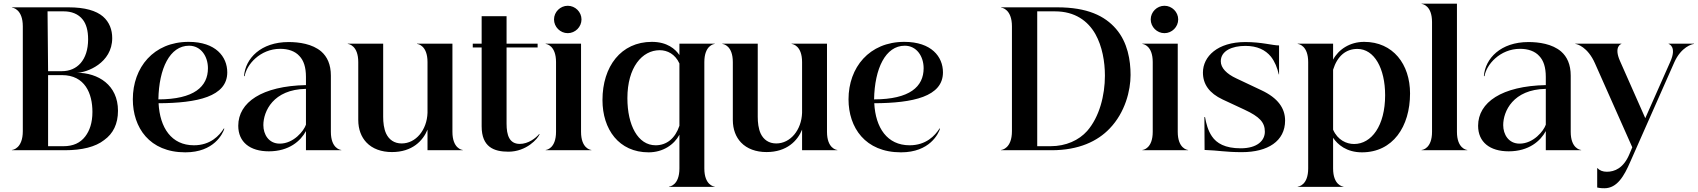

<svg xmlns="http://www.w3.org/2000/svg" viewBox="-20 -820 9266 1048"><path d="M592.5 -612C592.5 -657.5 577.5 -699 542 -730C505 -761.5 444.5 -780 353 -780H45V-778.5C50.5 -778.5 104.5 -769.5 104.5 -676V-104C104.5 -10.5 50.5 -1.5 45 -1.5V0H333.5C427.5 0 501 -18 548.5 -55.5C597.5 -90.5 624 -143.5 624 -215.5C624 -356.5 515.5 -422.5 399.5 -423C453 -423 592.5 -475.5 592.5 -612ZM326.5 -22H242.5V-410H318C444 -410 484.5 -309.5 484.5 -209C484.5 -149 469 -106.5 445.5 -75.5C418 -39.5 379 -22 326.5 -22ZM318 -431.5H242.5L239.5 -758H329C368.5 -758 407.5 -745 432.5 -712C450.5 -688.5 461 -654 461 -605C460.5 -492 401 -431.5 318 -431.5Z M991.5 11.5C1148.5 11.5 1196 -90.5 1204.5 -117.5L1202 -119C1177 -79.5 1128.5 -27 1038.5 -27C915.5 -27 852.5 -123 845.5 -256.5C1056.5 -257.5 1220.5 -292.5 1220.5 -425C1220.5 -510.5 1157.5 -591.5 1009.5 -591.5C818 -591.5 705 -451.5 705 -278C705 -124 795.5 11.5 991.5 11.5ZM844.5 -277.5C847.5 -446 907 -570.5 1012 -570.5C1076.5 -570.5 1115 -513 1115 -447.5C1115 -347 1039.5 -278 844.5 -277.5Z M1509.5 -553.5C1553 -553.5 1590.5 -541 1614.5 -514C1637.5 -490 1650 -453.5 1650 -400V-355.5C1410 -350.5 1280.5 -261.5 1280.5 -133.5C1280.5 -44.5 1344.5 6 1447.5 6C1557.5 6 1621 -50.5 1650 -104.5V0H1843V-1.5C1837.5 -1.5 1786 -10 1786 -100.5V-407C1786 -468.5 1766 -510.5 1733.5 -539C1685 -580.5 1612 -590.5 1555.5 -590.5C1403.5 -590.5 1319.5 -501 1312 -405L1315.5 -404C1325 -466.5 1399.5 -553.5 1509.5 -553.5ZM1417.5 -137C1417.5 -212 1471 -332 1650 -335V-139.5C1639 -106 1583 -36 1507 -36C1446.5 -36 1417.5 -86.5 1417.5 -137Z M2119.5 10C2230.5 10 2289 -52 2313.5 -112.5V0H2506V-1.5C2501 -1.5 2449.5 -10 2449.5 -100.5V-581.5H2256.5V-580C2262 -580 2313.5 -571.5 2313.5 -481V-204.5C2310.5 -110.5 2250 -37 2172.5 -37C2131.5 -37 2103.5 -58 2088 -90C2075 -117.5 2071.5 -152 2071.5 -182.5V-581.5H1878.5V-580C1884 -580 1935.5 -571.5 1935.5 -481V-165.5C1935.5 -113 1952.5 -71.5 1980 -42.5C2013 -7.5 2062.5 10 2119.5 10Z M2745 -145V-561H2914.5V-581.5H2745V-731.5H2609V-581.5H2560.5V-561H2609V-130.5C2609 -17.5 2676 8 2755 8C2853.5 8 2917 -63.5 2925.5 -88.5H2923C2905.5 -67 2863.5 -34 2816.5 -34.5C2760.5 -35 2745 -81.5 2745 -145Z M3015 -481V-100.5C3015 -10 2963.5 -1.5 2958.5 -1.5V0H3208V-1.5C3203 -1.5 3151.5 -10 3151.5 -100.5V-581.5H2958.5V-580C2963.5 -580 3015 -571.5 3015 -481ZM3079 -639C3120 -639 3154 -673 3154 -714C3154 -754.5 3120 -788.5 3079 -788.5C3038 -788.5 3004 -754.5 3004 -714C3004 -673 3038 -639 3079 -639Z M3520.5 11.5C3598.5 11.5 3659.5 -30 3688.5 -84.5V99.5C3688.5 190 3637 198.5 3631.5 198.5V200H3881V198.5C3876 198.5 3824.5 190 3824.5 99.5V-481C3824.5 -571.5 3876 -580 3881 -580V-581.5H3688.5V-519.5C3666.5 -552 3622 -591.5 3538 -591.5C3369.5 -591.5 3268.5 -457 3268.5 -274C3268.5 -114 3358 11.5 3520.5 11.5ZM3404.5 -284C3404.5 -452 3484.5 -546 3581 -546C3622.5 -546 3665 -525 3688.5 -473.5V-133.5C3665.5 -65 3619.5 -27 3558.5 -27C3462 -27 3404.5 -136.5 3404.5 -284Z M4164 10C4275 10 4333.5 -52 4358 -112.5V0H4550.5V-1.5C4545.5 -1.5 4494 -10 4494 -100.5V-581.5H4301V-580C4306.5 -580 4358 -571.5 4358 -481V-204.5C4355 -110.5 4294.5 -37 4217 -37C4176 -37 4148 -58 4132.5 -90C4119.5 -117.5 4116 -152 4116 -182.5V-581.5H3923V-580C3928.5 -580 3980 -571.5 3980 -481V-165.5C3980 -113 3997 -71.5 4024.5 -42.5C4057.5 -7.5 4107 10 4164 10Z M4898 11.5C5055 11.5 5102.5 -90.5 5111 -117.5L5108.5 -119C5083.5 -79.5 5035 -27 4945 -27C4822 -27 4759 -123 4752 -256.5C4963 -257.5 5127 -292.5 5127 -425C5127 -510.5 5064 -591.5 4916 -591.5C4724.5 -591.5 4611.5 -451.5 4611.5 -278C4611.5 -124 4702 11.5 4898 11.5ZM4751 -277.5C4754 -446 4813.5 -570.5 4918.5 -570.5C4983 -570.5 5021.5 -513 5021.5 -447.5C5021.5 -347 4946 -278 4751 -277.5Z M5444 0H5720C5869 0 5971 -49.5 6036.5 -118C6122 -206.5 6151 -326.5 6151 -410.5C6151 -490.5 6135.5 -588.5 6071.5 -662.5C6010 -733.5 5915 -780 5750.5 -780H5444V-778.5C5449.5 -778.5 5503.5 -769.5 5503.5 -676V-104C5503.5 -10.5 5449.5 -1.5 5444 -1.5ZM5641.5 -22V-758H5739C5847 -758 5918 -706 5959 -634C5996.5 -567 6011 -483 6011 -407C6011 -299.5 5981 -181.5 5914 -105C5869 -54.5 5798.5 -22 5714.5 -22Z M6272 -481V-100.5C6272 -10 6220.5 -1.5 6215.5 -1.5V0H6465V-1.5C6460 -1.5 6408.5 -10 6408.5 -100.5V-581.5H6215.5V-580C6220.5 -580 6272 -571.5 6272 -481ZM6336 -639C6377 -639 6411 -673 6411 -714C6411 -754.5 6377 -788.5 6336 -788.5C6295 -788.5 6261 -754.5 6261 -714C6261 -673 6295 -639 6336 -639Z M6758.5 10.5C6900 10.5 6994.5 -49.5 6994.5 -162C6994.5 -228.5 6956 -285 6865 -327.5L6728.5 -392C6675.5 -416.5 6643.5 -449 6643.5 -485.5C6643.5 -543 6705.5 -569.5 6777.5 -569.5C6842 -569.5 6886.5 -548 6917 -511C6939 -482.5 6951.5 -451 6960 -414H6961.5V-572C6925.5 -572 6868 -590.5 6777.5 -590.5C6625.5 -590.5 6546 -511.5 6546 -424C6546 -360 6581 -311 6653.5 -277L6772.5 -221.5C6856.5 -182.5 6884 -151.5 6884 -101C6884 -53 6843 -10.5 6752 -10.5C6667 -10.5 6620.5 -38 6595 -76C6573.5 -107.5 6563.5 -146 6557.5 -181H6554L6555 -1.5C6632.5 1 6667.5 10.5 6758.5 10.5Z M7414 11.5C7582.5 11.5 7676.5 -128.5 7676.5 -310C7676.5 -469 7584 -591.5 7426 -591.5C7348 -591.5 7286 -550 7256.5 -494.5V-581.5H7063.5V-580C7069 -580 7120.5 -571.5 7120.5 -481V99.5C7120.5 190 7069 198.5 7063.5 198.5V200H7313V198.5C7308 198.5 7256.5 190 7256.5 99.5V-68C7281 -31 7330 11.5 7414 11.5ZM7256.5 -112V-439.5C7279.5 -513.5 7325.5 -553 7389 -553C7481.5 -553 7540.5 -446.5 7540.5 -300C7540.5 -133.5 7466 -34 7371 -34C7329.5 -34 7281.5 -55.5 7256.5 -112Z M7739.5 0H7989V-1.5C7984 -1.5 7932.5 -10 7932.5 -100.5V-800H7739.5V-798.5C7745 -798.5 7796.5 -790 7796.5 -699.5V-100.5C7796.5 -10 7745 -1.5 7739.5 -1.5Z M8277 -553.5C8320.5 -553.5 8358 -541 8382 -514C8405 -490 8417.5 -453.5 8417.5 -400V-355.5C8177.5 -350.5 8048 -261.5 8048 -133.5C8048 -44.5 8112 6 8215 6C8325 6 8388.5 -50.5 8417.5 -104.5V0H8610.5V-1.5C8605 -1.5 8553.5 -10 8553.5 -100.5V-407C8553.5 -468.5 8533.5 -510.5 8501 -539C8452.5 -580.5 8379.5 -590.5 8323 -590.5C8171 -590.5 8087 -501 8079.5 -405L8083 -404C8092.5 -466.5 8167 -553.5 8277 -553.5ZM8185 -137C8185 -212 8238.5 -332 8417.5 -335V-139.5C8406.5 -106 8350.5 -36 8274.5 -36C8214 -36 8185 -86.5 8185 -137Z M9097 -483 8960.5 -175 8822.5 -487C8787.5 -566 8828.5 -580 8830 -580V-581.5H8579V-580C8588 -580 8646.5 -564 8686 -474L8889.5 -16L8874 21C8841.5 98.5 8793 117.5 8750.5 117.5C8729 117.5 8710.5 110.5 8700.5 98H8698V203.5C8704.5 205 8716 207.5 8737.5 207.5C8807 207.5 8845 140.5 8878 64.5L9118.5 -479C9156.5 -565 9217.5 -580 9226.5 -580V-581.5H9088V-580C9089.5 -580 9134 -565.5 9097 -483Z"/></svg>

Font: Beautique Display
Style: Bold
Weight: 700
Designer: Nhat-Quang Ngo
Version: Version 1.100;Glyphs 3.2.3 (3260)